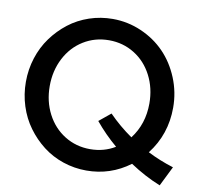

<svg xmlns="http://www.w3.org/2000/svg" viewBox="-85 -855 1027 971"><g transform="rotate(10 428.5 -369.0)"><path d="M417.5 -763.2Q494.6 -763.2 564.7 -732.7Q634.8 -702.1 685.3 -650.1Q735.8 -598.1 765.6 -525.9Q795.4 -453.6 795.4 -374Q795.4 -236.3 713.4 -130.9Q775.9 -99.1 846.7 -77.1L796.4 24.4Q717.3 -7.3 640.1 -58.6Q541 15.1 417.5 15.1Q355.5 15.1 297.6 -4.4Q239.7 -23.9 193.4 -59.8Q147 -95.7 112.1 -143.6Q77.1 -191.4 58.1 -250.7Q39.1 -310.1 39.1 -374Q39.1 -438 58.1 -497.3Q77.1 -556.6 112.1 -604.5Q147 -652.3 193.4 -688.2Q239.7 -724.1 297.6 -743.7Q355.5 -763.2 417.5 -763.2ZM417.5 -94.7Q488.3 -94.7 545.4 -129.4Q483.9 -181.6 434.1 -242.2L493.7 -291Q547.9 -235.4 613.3 -189.9Q673.3 -268.1 673.3 -374Q673.3 -452.6 640.1 -516.8Q606.9 -581.1 548.3 -617.4Q489.7 -653.8 417.5 -653.8Q345.2 -653.8 286.6 -617.4Q228 -581.1 194.8 -516.8Q161.6 -452.6 161.6 -374Q161.6 -295.4 194.8 -231.4Q228 -167.5 286.6 -131.1Q345.2 -94.7 417.5 -94.7Z"/></g></svg>

Font: Spartan MB SemBd
Style: Regular
Weight: 600
Designer: Matt Bailey, Mirko Velimirovic
Foundry: Matt Bailey
Version: Version 1.005